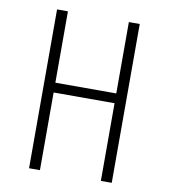

<svg xmlns="http://www.w3.org/2000/svg" viewBox="-82 -800 764 869"><g transform="rotate(10 300.0 -365.0)"><path d="M110 0V-730H160V-402H440V-730H490V0H440V-357H160V0Z"/></g></svg>

Font: JetBrains Mono NL Thin
Style: Regular
Weight: 100
Monospace: yes
Designer: Philipp Nurullin, Konstantin Bulenkov
Foundry: JetBrains
Version: Version 2.305; ttfautohint (v1.8.4.7-5d5b)